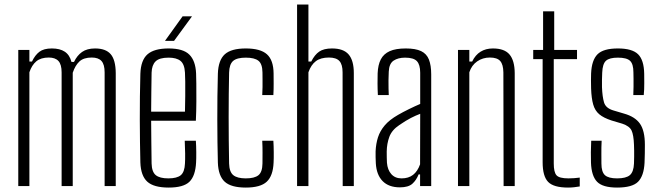

<svg xmlns="http://www.w3.org/2000/svg" viewBox="-20 -820 2902 846"><path d="M60.5 0V-600H109.5V-549H121Q134.5 -577.5 153.8 -592Q173 -606.5 208.5 -606.5Q244 -606.5 265.5 -592.2Q287 -578 295 -547H306Q319.5 -575.5 341.5 -591Q363.5 -606.5 399 -606.5Q446 -606.5 467.8 -581.2Q489.5 -556 490 -498V0H441V-501Q441 -536 427.2 -551.2Q413.5 -566.5 384.5 -566.5Q348.5 -566.5 330 -549.2Q311.5 -532 300.5 -499.5V0H251.5V-501Q251.5 -536 237.5 -551.2Q223.5 -566.5 195 -566.5Q160 -566.5 140 -549.8Q120 -533 109.5 -501.5V0Z M723.5 6.5Q657.5 6.5 629 -19.5Q600.5 -45.5 598.5 -104Q597.5 -145 596.8 -193.2Q596 -241.5 596 -292.5Q596 -343.5 596.5 -395.2Q597 -447 598.5 -495Q600.5 -555 630 -580.8Q659.5 -606.5 723 -606.5Q787 -606.5 814.2 -579.5Q841.5 -552.5 844 -497Q844.5 -485.5 845 -451.5Q845.5 -417.5 845.2 -373.2Q845 -329 843 -288H646Q646 -241.5 646.8 -194Q647.5 -146.5 648 -99.5Q649 -62.5 666.5 -48.2Q684 -34 721.5 -34Q760 -34 776.8 -48.2Q793.5 -62.5 795 -99.5Q796 -114.5 795.8 -143.5Q795.5 -172.5 794 -200H843Q844.5 -178.5 844.8 -149.2Q845 -120 844 -104Q841 -45 814.8 -19.2Q788.5 6.5 723.5 6.5ZM646 -328H795Q796 -361.5 796.2 -396.8Q796.5 -432 796.2 -460Q796 -488 795 -500Q793 -537.5 775.2 -551.8Q757.5 -566 723 -566Q682 -566 665.5 -549.5Q649 -533 648 -500Q647.5 -459 646.8 -416Q646 -373 646 -328ZM707 -640 784.5 -748H826L747 -640Z M1135.5 -401Q1136.5 -419.5 1136.8 -436.8Q1137 -454 1136.8 -470Q1136.5 -486 1136.5 -501Q1136 -538.5 1118.8 -552.2Q1101.5 -566 1063 -566Q1024 -566 1007.2 -551.5Q990.5 -537 989.5 -500Q988.5 -453.5 988 -404.5Q987.5 -355.5 987.5 -304.8Q987.5 -254 988 -202.2Q988.5 -150.5 989.5 -99.5Q990.5 -62.5 1008 -48.2Q1025.5 -34 1063 -34Q1101.5 -34 1118.8 -48Q1136 -62 1136.5 -99.5Q1136.5 -123 1136.8 -146.5Q1137 -170 1135.5 -200H1184.5Q1186 -177 1186.2 -149.2Q1186.5 -121.5 1185.5 -103.5Q1183 -45 1155.2 -19.2Q1127.5 6.5 1063 6.5Q998.5 6.5 970.2 -19.2Q942 -45 940 -103.5Q939 -145 938.2 -193Q937.5 -241 937.5 -292.5Q937.5 -344 938 -395.5Q938.5 -447 940 -495.5Q942 -555 970.5 -580.8Q999 -606.5 1063 -606.5Q1127.5 -606.5 1156.2 -580.8Q1185 -555 1185.5 -496.5Q1185.5 -474.5 1185.8 -451Q1186 -427.5 1184.5 -401Z M1289 0V-800H1339V-549H1351.5Q1366.5 -579 1386.8 -592.8Q1407 -606.5 1443 -606.5Q1493.5 -606.5 1516.2 -580Q1539 -553.5 1539 -498V0H1490L1489.5 -501Q1489.5 -536 1475.5 -551.2Q1461.5 -566.5 1429.5 -566.5Q1393 -566.5 1371.8 -550.5Q1350.5 -534.5 1339 -501.5V0Z M1742 5.5Q1693 5.5 1666 -22Q1639 -49.5 1636 -100Q1635.5 -115 1635 -126.8Q1634.5 -138.5 1635 -153.5Q1636.5 -187 1645.5 -215Q1654.5 -243 1675.2 -267.5Q1696 -292 1733.5 -313.5Q1755 -326 1782 -339.2Q1809 -352.5 1831.5 -362V-499.5Q1831.5 -535 1817 -550.5Q1802.5 -566 1765 -566Q1734 -566 1714.2 -552.8Q1694.5 -539.5 1693 -504.5Q1692 -485.5 1691.8 -466.2Q1691.5 -447 1692 -430.2Q1692.5 -413.5 1693 -401H1645Q1643.5 -429 1643.5 -452.5Q1643.5 -476 1644 -497Q1645.5 -534.5 1658 -558.5Q1670.5 -582.5 1697 -594.5Q1723.5 -606.5 1768 -606.5Q1811 -606.5 1835.5 -594.8Q1860 -583 1870 -557.5Q1880 -532 1880 -492V0H1831V-51.5H1824.5Q1814.5 -26 1796.8 -10.2Q1779 5.5 1742 5.5ZM1749.5 -34Q1780 -34 1800 -49.5Q1820 -65 1831 -96L1831.5 -318.5Q1811.5 -311 1790.5 -300.2Q1769.5 -289.5 1739.5 -269Q1706.5 -247 1695.5 -217Q1684.5 -187 1684 -152.5Q1684 -138.5 1684.2 -125.8Q1684.5 -113 1685 -103Q1687.5 -71.5 1704.2 -52.8Q1721 -34 1749.5 -34Z M1998 0V-600H2048V-549H2060.5Q2074.5 -578 2097.5 -592.2Q2120.5 -606.5 2152 -606.5Q2202.5 -606.5 2225 -580Q2247.5 -553.5 2248 -498V0H2199L2198 -501Q2197.5 -536 2184 -551.2Q2170.5 -566.5 2138.5 -566.5Q2107 -566.5 2082.5 -549.5Q2058 -532.5 2048 -501.5V0Z M2483 6.5Q2419.5 6.5 2395.2 -18.5Q2371 -43.5 2371 -105V-559.5H2329.5V-600H2373V-770H2422V-600H2522.5V-559.5H2420V-99.5Q2420 -61.5 2432 -47.8Q2444 -34 2485 -34Q2500.5 -34 2510.5 -35Q2520.5 -36 2534.5 -37.5V1.5Q2522.5 3.5 2509.8 5Q2497 6.5 2483 6.5Z M2699 6.5Q2635.5 6.5 2610.8 -19.2Q2586 -45 2584 -103.5Q2583.5 -127.5 2583.5 -149Q2583.5 -170.5 2585 -200H2631Q2629.5 -170 2629.8 -144.2Q2630 -118.5 2630 -99.5Q2630 -62.5 2645.5 -48.2Q2661 -34 2699 -34Q2738.5 -34 2755.2 -48.2Q2772 -62.5 2773.5 -99.5Q2774 -115.5 2774.2 -129.5Q2774.5 -143.5 2774.2 -156.5Q2774 -169.5 2773.5 -182Q2772 -225.5 2762.8 -245Q2753.5 -264.5 2722 -275L2675 -289Q2639.5 -300.5 2620.5 -316.5Q2601.5 -332.5 2593.8 -359.5Q2586 -386.5 2584.5 -430.5Q2584 -452.5 2584 -466.2Q2584 -480 2584.5 -496Q2587 -555 2612.8 -580.8Q2638.5 -606.5 2702.5 -606.5Q2765.5 -606.5 2791.5 -581Q2817.5 -555.5 2818.5 -495Q2818.5 -484 2818.8 -454.2Q2819 -424.5 2816.5 -401H2770.5Q2771.5 -419.5 2771.5 -438Q2771.5 -456.5 2771.5 -472.5Q2771.5 -488.5 2771 -501Q2771 -538 2756.2 -552Q2741.5 -566 2702.5 -566Q2665 -566 2650 -552.2Q2635 -538.5 2633.5 -500Q2633 -487.5 2632.5 -469.5Q2632 -451.5 2632.5 -436Q2634 -394.5 2641.5 -368.8Q2649 -343 2684 -333L2729.5 -319.5Q2778 -306 2799.8 -275Q2821.5 -244 2821.5 -182Q2821.5 -159 2821.2 -142.8Q2821 -126.5 2820 -102.5Q2817 -45 2791.5 -19.2Q2766 6.5 2699 6.5Z"/></svg>

Font: Big Shoulders Text ExtraLight
Style: Regular
Weight: 250
Version: Version 2.002